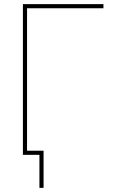

<svg xmlns="http://www.w3.org/2000/svg" viewBox="-20 -750 582 930"><path d="M101 0H91V-730H481V-710H111V-20H191V160H171V0H111Z"/></svg>

Font: M PLUS 1p Thin
Style: Regular
Weight: 250
Version: Version 1.062